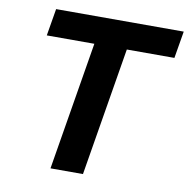

<svg xmlns="http://www.w3.org/2000/svg" viewBox="-81 -806 870 885"><g transform="rotate(10 354.0 -363.5)"><path d="M89.5 -600.5 110.8 -727.3H708.1L686.8 -600.5H464.1L364.7 0H212.7L312.1 -600.5Z"/></g></svg>

Font: Inter UI
Style: Bold Italic
Weight: 700
Italic angle: 9.39999°
Designer: Rasmus Andersson
Foundry: rsms
Version: 3.2;8d6f07862